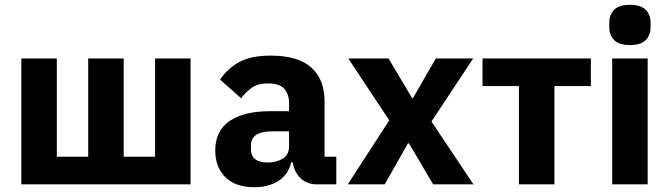

<svg xmlns="http://www.w3.org/2000/svg" viewBox="-20 -769 2791 801"><path d="M69 -525H217V-115H348V-525H496V-115H627V-525H775V0H69Z M878 0ZM1301 0Q1261 0 1234.5 -25Q1208 -50 1201 -92H1195Q1183 -41 1142 -14.5Q1101 12 1041 12Q962 12 920 -30Q878 -72 878 -141Q878 -224 938.5 -264.5Q999 -305 1103 -305H1186V-338Q1186 -376 1166 -398.5Q1146 -421 1099 -421Q1055 -421 1029 -402Q1003 -383 986 -359L898 -437Q930 -484 978.5 -510.5Q1027 -537 1110 -537Q1222 -537 1278 -488Q1334 -439 1334 -345V-115H1383V0ZM1096 -91Q1133 -91 1159.5 -107Q1186 -123 1186 -159V-221H1114Q1027 -221 1027 -162V-147Q1027 -118 1045 -104.5Q1063 -91 1096 -91Z M1431 0ZM1431 0 1604 -267 1433 -525H1601L1699 -360H1703L1798 -525H1954L1780 -262L1955 0H1787L1686 -171H1682L1585 0Z M2145 -410H1993V-525H2445V-410H2293V0H2145Z M2522 0ZM2608 -581Q2563 -581 2542.5 -601.5Q2522 -622 2522 -654V-676Q2522 -708 2542.5 -728.5Q2563 -749 2608 -749Q2653 -749 2673.5 -728.5Q2694 -708 2694 -676V-654Q2694 -622 2673.5 -601.5Q2653 -581 2608 -581ZM2534 -525H2682V0H2534Z"/></svg>

Font: Aneliza ExtraBold
Style: Regular
Weight: 800
Designer: Mike Abbink, Paul van der Laan, Pieter van Rosmalen
Foundry: Bold Monday
Version: Version 3.001;September 8, 2019;FontCreator 11.5.0.2425 64-b